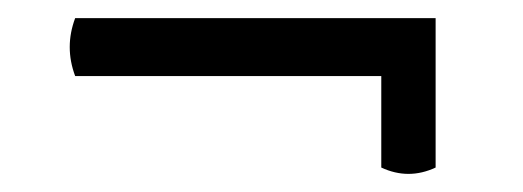

<svg xmlns="http://www.w3.org/2000/svg" viewBox="-20 -415 578 212"><path d="M63 -395H461V-230Q431 -216 401 -230V-331H63Q51 -363 63 -395Z"/></svg>

Font: Arima Koshi Semi Bold
Style: Regular
Weight: 600
Designer: Joana Correia and Natanael Gama
Foundry: NDISCOVER
Version: Version 1.019;PS 001.019;hotconv 1.0.88;makeotf.lib2.5.64775